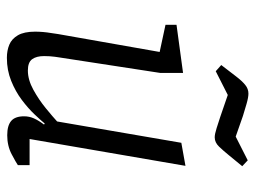

<svg xmlns="http://www.w3.org/2000/svg" viewBox="-112 -625 742 558"><g transform="rotate(90 259.0 -346.0)"><path d="M148 5Q127 5 110 -2Q93 -9 82.5 -27Q72 -45 72 -77Q72 -88 73 -100Q74 -112 76 -123.5Q78 -135 79 -144L131 -439L52 -456V-488L192 -507V-441L147 -148Q146 -142 145 -134.5Q144 -127 143.5 -119.5Q143 -112 143 -103Q143 -81 152 -68.5Q161 -56 185 -56Q212 -56 241 -72Q270 -88 295 -108.5Q320 -129 333 -141L395 -502L462 -514L384 -61H460V-27Q453 -22 428.5 -9Q404 4 373 4Q345 4 331.5 -7.5Q318 -19 318 -45Q318 -60 324 -73.5Q330 -87 342 -103L339 -105Q330 -94 312.5 -75.5Q295 -57 270.5 -38.5Q246 -20 215 -7.5Q184 5 148 5ZM379 -599Q370 -599 352.5 -604.5Q335 -610 320 -615L256 -637L187 -602L169 -618L202 -661Q215 -678 226.5 -687.5Q238 -697 252 -697Q263 -697 282 -691.5Q301 -686 317 -681L377 -660L446 -695L463 -679L431 -640Q418 -624 406 -611.5Q394 -599 379 -599Z"/></g></svg>

Font: Faustina Light
Style: Italic
Weight: 300
Italic angle: -8°
Designer: Alfonso Garcia
Foundry: http://www.omnibus-type.com
Version: Version 1.200